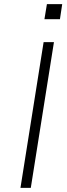

<svg xmlns="http://www.w3.org/2000/svg" viewBox="-20 -909 326 929"><path d="M79 0 191 -705H241L129 0ZM195 -816 207 -889H281L270 -816Z"/></svg>

Font: Nunito Sans 7pt ExtraLight
Style: Italic
Weight: 250
Italic angle: -9°
Designer: Vernon Adams
Foundry: Vernon Adams
Version: Version 3.101;gftools[0.9.27]